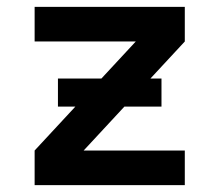

<svg xmlns="http://www.w3.org/2000/svg" viewBox="-20 -540 640 560"><path d="M81 0V-101L376 -419H81V-520H519V-419L224 -101H519V0ZM451 -229H149V-311H451Z"/></svg>

Font: Zed Sans Extended
Style: Bold
Weight: 700
Width: 7
Designer: Belleve Invis
Foundry: Belleve Invis
Version: Version 1.0.0; ttfautohint (v1.8.4)